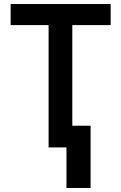

<svg xmlns="http://www.w3.org/2000/svg" viewBox="-20 -734 603 956"><path d="M222 0V-609H33V-714H531V-609H340V-108H431V202H311V0Z"/></svg>

Font: Noto Sans Mono SemiCondensed SemiBold
Style: Regular
Weight: 600
Width: 4
Designer: Monotype Design Team
Foundry: Monotype Imaging Inc.
Version: Version 2.014; ttfautohint (v1.8.4.7-5d5b)